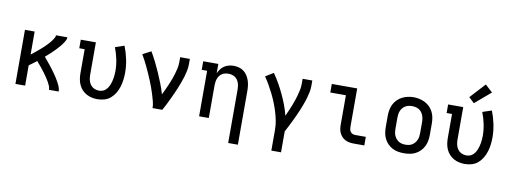

<svg xmlns="http://www.w3.org/2000/svg" viewBox="-72 -1215 4945 1853"><g transform="rotate(10 2400.0 -289.0)"><path d="M92 0V-530H187V-305Q198 -312 208 -320.5Q218 -329 228 -337Q238 -345 248 -353.5Q258 -362 268 -370.5Q278 -379 287.5 -387.5Q297 -396 306.5 -405Q316 -414 325 -423.5Q334 -433 343 -442.5Q352 -452 360 -462Q368 -472 375.5 -483Q383 -494 389.5 -505.5Q396 -517 396 -530H508Q508 -515 501.5 -502Q495 -489 487 -476.5Q479 -464 470 -452.5Q461 -441 451.5 -430Q442 -419 432 -408Q422 -397 412 -387Q402 -377 391.5 -366.5Q381 -356 370 -346.5Q359 -337 348 -327Q337 -317 326 -308Q341 -290 355.5 -272.5Q370 -255 384.5 -237Q399 -219 412.5 -201Q426 -183 439.5 -164Q453 -145 465 -125.5Q477 -106 488 -86Q499 -66 507.5 -44.5Q516 -23 516 0H421Q421 -19 413.5 -37Q406 -55 397 -71.5Q388 -88 377.5 -104Q367 -120 356 -135.5Q345 -151 333.5 -166Q322 -181 310 -196Q298 -211 285.5 -225.5Q273 -240 261 -254Q243 -240 224.5 -226Q206 -212 187 -199V0Z M896 8Q868 8 840 2Q812 -4 787 -18Q762 -32 743 -53Q724 -74 712.5 -100Q701 -126 696.5 -154Q692 -182 692 -210V-446H639V-530H787V-210Q787 -186 792.5 -161.5Q798 -137 812 -117.5Q826 -98 848.5 -87Q871 -76 895 -76Q913 -76 929.5 -81Q946 -86 959 -97.5Q972 -109 981.5 -123.5Q991 -138 997.5 -154Q1004 -170 1008.5 -187Q1013 -204 1015.5 -221Q1018 -238 1019.5 -255Q1021 -272 1021 -289Q1021 -347 1009 -404.5Q997 -462 976 -516L1065 -546Q1089 -485 1102.5 -420Q1116 -355 1116 -289Q1116 -254 1111.5 -219.5Q1107 -185 1097 -152Q1087 -119 1069 -88.5Q1051 -58 1025 -35Q999 -12 965 -2Q931 8 896 8Z M1436 0Q1436 -33 1427 -65.5Q1418 -98 1408.5 -130Q1399 -162 1387.5 -193Q1376 -224 1363.5 -255Q1351 -286 1337.5 -316.5Q1324 -347 1309.5 -377.5Q1295 -408 1280 -437.5Q1265 -467 1248 -495L1330 -538Q1357 -492 1381 -444Q1405 -396 1426.5 -347Q1448 -298 1467.5 -248Q1487 -198 1502 -146Q1515 -173 1527.5 -199.5Q1540 -226 1551.5 -253Q1563 -280 1573 -307Q1583 -334 1591.5 -362Q1600 -390 1606.5 -419Q1613 -448 1613 -477V-530H1708V-477Q1708 -445 1701.5 -413.5Q1695 -382 1686 -351.5Q1677 -321 1665.5 -291Q1654 -261 1642 -231Q1630 -201 1616.5 -172Q1603 -143 1589.5 -114Q1576 -85 1561.5 -56.5Q1547 -28 1531 0Z M2213 205V-320Q2213 -337 2210.5 -353.5Q2208 -370 2202.5 -385.5Q2197 -401 2187 -414.5Q2177 -428 2163 -437Q2149 -446 2133 -450Q2117 -454 2100 -454Q2083 -454 2067 -450Q2051 -446 2037 -437Q2023 -428 2013 -414.5Q2003 -401 1997.5 -385.5Q1992 -370 1989.5 -353.5Q1987 -337 1987 -320V0H1892V-446H1839V-530H1987V-439Q1997 -461 2011.5 -480.5Q2026 -500 2046 -513Q2066 -526 2090 -532Q2114 -538 2138 -538Q2164 -538 2189.5 -531Q2215 -524 2236 -508Q2257 -492 2271 -470Q2285 -448 2293.5 -423Q2302 -398 2305 -372Q2308 -346 2308 -320V205Z M2636 205V0Q2636 -44 2627.5 -87.5Q2619 -131 2606 -173.5Q2593 -216 2576.5 -257Q2560 -298 2540.5 -337.5Q2521 -377 2499 -415.5Q2477 -454 2452 -490L2530 -538Q2561 -494 2587.5 -447Q2614 -400 2637 -351.5Q2660 -303 2679 -252.5Q2698 -202 2711 -150Q2723 -176 2734.5 -202.5Q2746 -229 2756.5 -255.5Q2767 -282 2776.5 -309Q2786 -336 2793.5 -364Q2801 -392 2807 -420Q2813 -448 2813 -477V-530H2908V-477Q2908 -445 2901.5 -413.5Q2895 -382 2886 -351.5Q2877 -321 2865.5 -290.5Q2854 -260 2842 -230.5Q2830 -201 2816.5 -172Q2803 -143 2789 -114Q2775 -85 2760.5 -56.5Q2746 -28 2731 0V205Z M3407 0Q3386 0 3365.5 -3.5Q3345 -7 3326 -16Q3307 -25 3292.5 -40Q3278 -55 3268.5 -74Q3259 -93 3255.5 -113.5Q3252 -134 3252 -155V-446H3099V-530H3348V-155Q3348 -142 3350.5 -128.5Q3353 -115 3361 -104.5Q3369 -94 3381.5 -89Q3394 -84 3407 -84H3511V0Z M3900 8Q3871 8 3842 3Q3813 -2 3787 -15.5Q3761 -29 3740.5 -50Q3720 -71 3707 -97Q3694 -123 3689 -152Q3684 -181 3684 -210V-320Q3684 -349 3689 -378Q3694 -407 3707 -433Q3720 -459 3740.5 -480Q3761 -501 3787 -514.5Q3813 -528 3842 -534.5Q3871 -541 3900 -541Q3929 -541 3958 -534.5Q3987 -528 4013 -514.5Q4039 -501 4059.5 -480Q4080 -459 4093 -433Q4106 -407 4111 -378Q4116 -349 4116 -320V-210Q4116 -181 4111 -152Q4106 -123 4093 -97Q4080 -71 4059.5 -50Q4039 -29 4013 -15.5Q3987 -2 3958 3Q3929 8 3900 8ZM3900 -76Q3917 -76 3934 -79.5Q3951 -83 3965.5 -92Q3980 -101 3991 -114Q4002 -127 4009 -143Q4016 -159 4018.5 -176Q4021 -193 4021 -210V-320Q4021 -337 4018 -354Q4015 -371 4008.5 -387Q4002 -403 3991 -416.5Q3980 -430 3965 -438.5Q3950 -447 3933 -450.5Q3916 -454 3898 -454Q3881 -454 3864.5 -450Q3848 -446 3833.5 -437.5Q3819 -429 3808 -415.5Q3797 -402 3790.5 -386.5Q3784 -371 3781.5 -354Q3779 -337 3779 -320V-210Q3779 -193 3781.5 -176Q3784 -159 3791 -143Q3798 -127 3809 -114Q3820 -101 3834.5 -92Q3849 -83 3866 -79.5Q3883 -76 3900 -76Z M4496 8Q4468 8 4440 2Q4412 -4 4387 -18Q4362 -32 4343 -53Q4324 -74 4312.5 -100Q4301 -126 4296.5 -154Q4292 -182 4292 -210V-446H4239V-530H4387V-210Q4387 -186 4392.5 -161.5Q4398 -137 4412 -117.5Q4426 -98 4448.5 -87Q4471 -76 4495 -76Q4513 -76 4529.5 -81Q4546 -86 4559 -97.5Q4572 -109 4581.5 -123.5Q4591 -138 4597.5 -154Q4604 -170 4608.5 -187Q4613 -204 4615.5 -221Q4618 -238 4619.5 -255Q4621 -272 4621 -289Q4621 -347 4609 -404.5Q4597 -462 4576 -516L4665 -546Q4689 -485 4702.5 -420Q4716 -355 4716 -289Q4716 -254 4711.5 -219.5Q4707 -185 4697 -152Q4687 -119 4669 -88.5Q4651 -58 4625 -35Q4599 -12 4565 -2Q4531 8 4496 8ZM4481 -585 4428 -635 4564 -783 4636 -717Z"/></g></svg>

Font: Iosevka Curly Slab MdEx
Style: Regular
Weight: 500
Width: 7
Monospace: yes
Designer: Belleve Invis
Foundry: Belleve Invis
Version: Version 11.1.0; ttfautohint (v1.8.3)